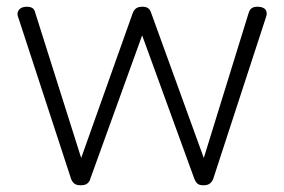

<svg xmlns="http://www.w3.org/2000/svg" viewBox="-20 -535 844 570"><path d="M220 15Q206 15 200 9.5Q194 4 191 -4L34 -484Q29 -496 36 -505.5Q43 -515 60 -515Q71 -515 77 -510.5Q83 -506 85 -496L221 -66L374 -496Q378 -506 384.5 -510.5Q391 -515 403 -515Q414 -515 420 -510.5Q426 -506 429 -496L585 -66L718 -496Q721 -506 727 -510.5Q733 -515 744 -515Q762 -515 768.5 -506Q775 -497 769 -482L613 -4Q610 4 603.5 9.5Q597 15 584 15Q571 15 565.5 9.5Q560 4 557 -4L402 -430L248 -4Q246 4 239.5 9.5Q233 15 220 15Z"/></svg>

Font: Playwrite US Modern ExtraLight
Style: Regular
Weight: 250
Designer: Veronika Burian, José Scaglione
Foundry: TypeTogether
Version: Version 1.003